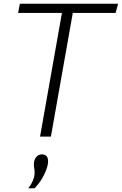

<svg xmlns="http://www.w3.org/2000/svg" viewBox="-20 -730 651 1026"><path d="M611 -710 598 -661H369L252 0H194L311 -661H77L86 -710ZM131 276Q147 256 156 234Q165 212 165 193Q165 181 163 170Q161 159 161 149Q161 125 173 110Q185 95 204 95Q237 95 237 133Q237 158 217.5 200Q198 242 165 276Z"/></svg>

Font: Livvic Light
Style: Italic
Weight: 300
Italic angle: -10°
Designer: Jacques Le Bailly, Baron von Fonthausen
Version: Version 1.001; ttfautohint (v1.8.2)